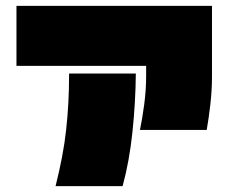

<svg xmlns="http://www.w3.org/2000/svg" viewBox="-20 -588 775 653"><path d="M456 -146Q464 -184 470.5 -233Q477 -282 477 -328V-364H36V-568H701V-328Q701 -282 695.5 -233.5Q690 -185 683 -146ZM169 45Q182 -7 191 -54Q200 -101 205 -147Q210 -193 212.5 -239.5Q215 -286 215 -338H442Q441 -240 430.5 -139.5Q420 -39 397 45Z"/></svg>

Font: ChangwonDangamAsac Bold
Style: Regular
Weight: 700
Designer: Choi Chi-young, Lee Youngbeen, Kim Jungjin, Yoon Jihee, Han Dohee
Foundry: YoonDesign Inc.
Version: Version 1.010;Build 20210623